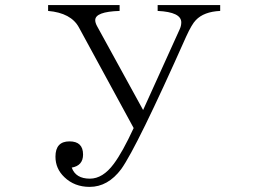

<svg xmlns="http://www.w3.org/2000/svg" viewBox="-20 -770 1040 754"><path d="M168.9 -750H449.7V-727.1Q354 -724.1 354 -690.9Q354 -680.7 360.8 -668L542 -337.9L685.1 -653.8Q691.9 -668 691.9 -682.1Q691.9 -722.7 599.1 -727.1V-750H844.7V-727.1Q780.3 -724.1 749 -690.9Q733.4 -675.3 710.9 -626Q518.1 -192.9 456.1 -106Q403.8 -36.1 332 -36.1Q272.5 -36.1 232.9 -74.2Q197.8 -107.4 197.8 -154.8Q197.8 -214.8 252.9 -214.8Q306.2 -214.8 306.2 -163.1Q306.2 -119.6 261.7 -111.8Q277.3 -68.4 333 -68.4Q383.8 -68.4 426.8 -126.5Q461.4 -172.9 504.9 -267.1L290 -662.1Q259.3 -719.2 168.9 -727.1Z"/></svg>

Font: I.Ming
Style: Regular
Weight: 400
Designer: Ichiten Fonts Project
Version: Version 6.11; Dec 27, 2019